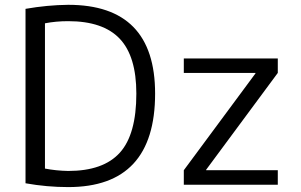

<svg xmlns="http://www.w3.org/2000/svg" viewBox="-20 -760 1237 790"><path d="M736.3 -519.5H1123V-460L828.1 -61.5V-59.6H1123V0H736.3V-59.6L1031.2 -458V-460H736.3ZM618.2 -375Q618.2 9.8 260.7 9.8Q172.9 9.8 85 -5.9V-723.6Q174.8 -739.3 260.7 -740.2Q618.2 -740.2 618.2 -375ZM541 -375Q541 -528.3 472.7 -600.6Q404.3 -672.9 260.7 -672.9Q210 -672.9 165 -664.1V-66.4Q210 -57.6 260.7 -56.6Q405.3 -56.6 473.1 -131.8Q541 -207 541 -375Z"/></svg>

Font: Mgen+ 1c regular
Style: Regular
Weight: 400
Designer: [Source Han Sans]
Ryoko NISHIZUKA  (kana & ideographs); Paul D. Hunt (Latin, Greek & Cyrillic); Wenlong ZHANG  (bopomofo
Version: Version 1.059.20150602